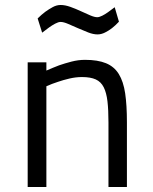

<svg xmlns="http://www.w3.org/2000/svg" viewBox="-20 -750 613 770"><path d="M91 0V-500H166V-467Q191 -478 217 -488Q240 -496 267 -503Q294 -510 321 -510Q372 -510 405 -496.5Q438 -483 456.5 -453Q475 -423 482 -375.5Q489 -328 489 -260V0H415V-259Q415 -309 411 -343.5Q407 -378 396 -400Q385 -422 364 -431.5Q343 -441 309 -441Q284 -441 258.5 -435Q233 -429 213 -422Q188 -414 166 -404V0ZM457 -663Q443 -648 429 -637Q416 -627 401 -619.5Q386 -612 371 -612Q354 -612 333.5 -620Q313 -628 292.5 -637Q272 -646 253.5 -654Q235 -662 223 -662Q214 -662 201 -655Q188 -648 177 -640Q163 -630 149 -619L131 -676Q146 -691 162 -703Q176 -713 191.5 -721.5Q207 -730 223 -730Q241 -730 262 -722.5Q283 -715 303.5 -705.5Q324 -696 341.5 -688.5Q359 -681 370 -681Q378 -681 390 -687Q402 -693 413 -701Q426 -710 440 -721Z"/></svg>

Font: TitilliumText22L 400 wt
Style: 400 wt
Weight: 400
Designer: Campivisivi
Foundry: Campivisivi
Version: 1.000